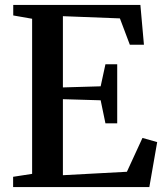

<svg xmlns="http://www.w3.org/2000/svg" viewBox="-20 -763 672 783"><path d="M111 -54V-686.5L34 -700V-743H552.5L567 -580.5H509.5L469 -688L236.5 -697V-406.5L390.5 -411L410 -501H458V-260H410L390.5 -354L236.5 -358.5V-48.5L497.5 -62.5L561 -200.5L621 -183.5L589 0H33.5V-42Z"/></svg>

Font: Merriweather 60pt SemiBold
Style: Regular
Weight: 600
Version: Version 2.100